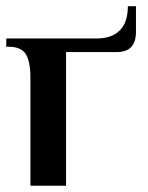

<svg xmlns="http://www.w3.org/2000/svg" viewBox="-20 -593 473 613"><path d="M77.1 0V-344.2Q77.1 -394.5 63 -419.2Q48.8 -443.8 6.8 -443.8H0V-470.2H289.1Q335.9 -470.2 362.1 -495.6Q388.2 -521 388.2 -573.2H414.1V-491.2Q414.1 -426.8 353 -426.8H190.9V0Z"/></svg>

Font: El Messiri SemiBold
Style: Regular
Weight: 600
Designer: Mohamed Gaber
Foundry: Kief Type Foundry
Version: Version 2.007;PS 002.007;hotconv 1.0.88;makeotf.lib2.5.64775